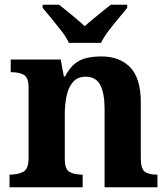

<svg xmlns="http://www.w3.org/2000/svg" viewBox="-20 -786 707 806"><path d="M20 0V-53H22Q56 -53 78 -65Q100 -77 100 -122V-418Q100 -460 80.5 -471.5Q61 -483 28 -483H25V-536H235L248 -465H253Q273 -503 296.5 -520.5Q320 -538 347.5 -543.5Q375 -549 406 -549Q483 -549 527 -503Q571 -457 571 -356V-124Q571 -78 587.5 -65.5Q604 -53 638 -53H641V0H419V-329Q419 -394 401 -429Q383 -464 339 -464Q306 -464 287 -442.5Q268 -421 260 -385.5Q252 -350 252 -309V-118Q252 -76 271.5 -64.5Q291 -53 324 -53H327V0ZM269 -606Q259 -629 238.5 -655.5Q218 -682 196.5 -708Q175 -734 159 -753V-766H228Q249 -750 281.5 -723Q314 -696 336 -676Q351 -690 371 -706.5Q391 -723 411 -739Q431 -755 445 -766H514V-753Q499 -734 477 -708Q455 -682 435 -655.5Q415 -629 404 -606Z"/></svg>

Font: Noto Serif Bengali
Style: Bold
Weight: 700
Designer: Juan Bruce, Universal Thirst, Indian Type Foundry and the Monotype Design Team.
Foundry: Monotype Imaging Inc.
Version: Version 2.003; ttfautohint (v1.8.4.7-5d5b)